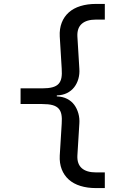

<svg xmlns="http://www.w3.org/2000/svg" viewBox="-20 -850 640 980"><path d="M85 -319V-399H195Q227 -399 247.5 -404.5Q268 -410 279 -422Q290 -434 293.5 -453Q297 -472 295 -499L285 -664Q283 -703 295 -734Q307 -765 331 -786.5Q355 -808 390.5 -819Q426 -830 470 -830H515V-750H470Q422 -750 397.5 -728.5Q373 -707 375 -664L385 -499Q387 -472 380 -447.5Q373 -423 358.5 -404.5Q344 -386 322 -375Q300 -364 270 -363V-358Q300 -357 322.5 -345.5Q345 -334 359 -315Q373 -296 380 -271Q387 -246 385 -219L375 -56Q373 -13 397.5 8.5Q422 30 470 30H515V110H470Q426 110 390.5 99Q355 88 331 66.5Q307 45 295 14Q283 -17 285 -56L295 -219Q297 -246 293.5 -265Q290 -284 279 -296Q268 -308 248 -313.5Q228 -319 195 -319Z"/></svg>

Font: JetBrainsMono NF
Style: Regular
Weight: 400
Monospace: yes
Designer: Philipp Nurullin, Konstantin Bulenkov
Foundry: JetBrains
Version: Version 1.0.2; ttfautohint (v1.8.3)